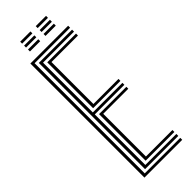

<svg xmlns="http://www.w3.org/2000/svg" viewBox="-299 -932 952 952"><g transform="rotate(-45 177.0 -456.0)"><path d="M60.7 0V-800H325.7V-786.2H76.6V-13.8H325.7V0ZM124.1 -55.1V-381.9H315.7V-368.2H139.9V-68.8H325.7V-55.1ZM92.4 -27.5V-772.5H325.7V-758.7H108.2V-409.5H315.7V-395.7H108.2V-41.3H325.7V-27.5ZM124.1 -423.3V-744.9H325.7V-731.2H139.9V-437H315.7V-423.3ZM210.6 -898.5V-912.2H282.7V-898.5ZM101.5 -843.7V-857.4H173.5V-843.7ZM101.5 -871.1V-884.8H173.5V-871.1ZM101.5 -898.5V-912.2H173.5V-898.5ZM210.6 -843.7V-857.4H282.7V-843.7ZM210.6 -871.1V-884.8H282.7V-871.1Z"/></g></svg>

Font: Big Shoulders Inline Text Thin
Style: Regular
Weight: 100
Designer: Patric King
Foundry: XO Type Co
Version: Version 2.002